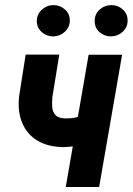

<svg xmlns="http://www.w3.org/2000/svg" viewBox="-20 -747 530 767"><path d="M467.8 -528.3 376 0H242.7L334 -528.3ZM362.3 -303.2 351.1 -188Q334 -178.7 314 -172.1Q293.9 -165.5 272.9 -162.6Q252 -159.7 231.4 -159.2Q170.4 -160.6 129.2 -185.5Q87.9 -210.4 68.8 -255.9Q49.8 -301.3 56.2 -361.3L82.5 -528.8H216.8L189.5 -360.8Q187 -338.4 188.7 -318.6Q190.4 -298.8 201.9 -286.9Q213.4 -274.9 239.7 -273.9Q262.2 -273.4 282.2 -277.6Q302.2 -281.7 322.5 -289.1Q342.8 -296.4 362.3 -303.2ZM127 -662.1Q127 -689.5 146.5 -707.8Q166 -726.1 192.4 -726.6Q218.3 -727.1 238.5 -710Q258.8 -692.9 258.8 -666Q259.3 -639.2 239.5 -620.6Q219.7 -602.1 193.4 -601.6Q167.5 -601.1 147.5 -618.2Q127.4 -635.3 127 -662.1ZM358.4 -661.6Q357.4 -689.5 377.2 -707.8Q397 -726.1 423.8 -726.6Q450.2 -727.1 470 -709.7Q489.7 -692.4 489.7 -666Q490.2 -638.7 470.5 -620.4Q450.7 -602.1 424.3 -601.6Q398.4 -601.1 378.4 -617.9Q358.4 -634.8 358.4 -661.6Z"/></svg>

Font: Roboto Condensed
Style: Bold Italic
Weight: 700
Italic angle: -12°
Designer: Christian Robertson
Foundry: Google
Version: Version 3.0